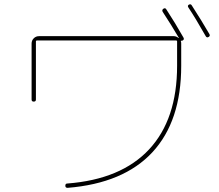

<svg xmlns="http://www.w3.org/2000/svg" viewBox="-20 -862 1040 911"><path d="M956.1 -690.4Q906.2 -778.3 874 -826.2Q868.2 -835 876 -839.8Q884.8 -844.7 889.6 -836.9Q937.5 -762.7 973.6 -700.2Q978.5 -691.4 969.7 -686.5Q960.9 -681.6 956.1 -690.4ZM129.9 -389.6V-655.3Q129.9 -669.9 140.1 -680.2Q150.4 -690.4 165 -690.4H804.7Q816.4 -690.4 827.1 -681.6H829.1Q792 -745.1 752 -805.7Q747.1 -814.5 754.9 -820.3Q763.7 -826.2 768.6 -818.4Q811.5 -752.9 850.6 -683.6Q855.5 -674.8 846.7 -669.9Q841.8 -668 839.8 -668.9Q837.9 -668.9 837.9 -667Q839.8 -663.1 839.8 -655.3V-549.8Q839.8 -287.1 703.1 -139.6Q566.4 7.8 300.8 29.3Q290 29.3 290 19.5Q290 8.8 298.8 8.8Q554.7 -10.7 687.5 -153.3Q820.3 -295.9 820.3 -549.8V-665Q820.3 -669.9 815.4 -669.9H155.3Q150.4 -669.9 150.4 -665V-389.6Q150.4 -379.9 140.1 -379.9Q129.9 -379.9 129.9 -389.6Z"/></svg>

Font: Rounded-X Mgen+ 1m thin
Style: Regular
Weight: 100
Designer: [Source Han Sans]
Ryoko NISHIZUKA  (kana & ideographs); Paul D. Hunt (Latin, Greek & Cyrillic); Wenlong ZHANG  (bopomofo
Version: Version 1.059.20150602